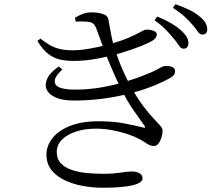

<svg xmlns="http://www.w3.org/2000/svg" viewBox="-20 -846 1040 918"><path d="M856.8 -613.1Q845.4 -613.4 835.7 -628.1Q826 -642.8 810.2 -662.2Q794.8 -680.8 773.4 -703.4Q751.9 -725.9 719.1 -748.9L731.8 -767Q771.1 -750.7 799.4 -733.9Q827.7 -717.1 846.4 -699.7Q865.3 -682.7 873.2 -668.3Q881.1 -653.9 880.8 -639.1Q880.8 -626.9 874.4 -620Q867.9 -613.1 856.8 -613.1ZM471.3 51.7Q424.5 51.7 376.9 43.1Q329.3 34.6 289.8 15.9Q250.2 -2.7 226.1 -32.9Q202.1 -63 202.1 -106.9Q202.1 -147.6 229.7 -184.1Q257.4 -220.5 313.2 -243.3Q368.9 -266.2 453.3 -266.2Q521.4 -266.2 574.8 -255.9Q628.2 -245.7 662.7 -236.7Q673.3 -233.9 674 -236.4Q674.7 -238.9 670.1 -245.7Q654.9 -268.4 620.6 -316.1Q586.3 -363.8 553.5 -432.3Q534.5 -471.2 515.1 -515.9Q495.8 -560.7 477.3 -609.4Q458.8 -658.1 441.4 -707.3Q435.5 -724.5 425.9 -732.8Q416.2 -741.2 393.2 -742.6Q380.2 -743.5 367.6 -743.5Q355 -743.6 342.1 -742.4L338.3 -761.1Q359.7 -774 378.6 -780.5Q397.4 -786.9 419.7 -786.9Q446.8 -786.9 471.1 -779.3Q495.4 -771.8 498.6 -751.4Q502.2 -732.5 505.8 -710.1Q509.5 -687.7 514.8 -664.2Q520.1 -640.7 526.9 -618Q535.4 -592.6 545.4 -564.5Q555.4 -536.5 569 -506Q582.6 -475.4 600 -442Q633.3 -381.2 661.8 -343Q690.3 -304.8 711.9 -282.1Q733.6 -259.4 745.5 -245.9Q757.4 -232.3 757.4 -221.8Q757.4 -207 752.1 -189.4Q746.9 -171.9 737.6 -159.8Q728.3 -147.8 715.6 -147.8Q703.9 -147.8 693.4 -153Q682.8 -158.3 669.8 -167.4Q656.7 -176.4 636.1 -186.2Q617.5 -195.6 586.8 -205.8Q556 -216 517.5 -223.4Q478.9 -230.8 437.5 -230.8Q384.6 -230.8 342.5 -216.7Q300.4 -202.6 275.9 -178Q251.4 -153.3 251.4 -120Q251.4 -85.1 272.1 -64.1Q292.8 -43.1 326.5 -32.4Q360.2 -21.7 398.8 -18.4Q437.5 -15.1 473.4 -15.1Q501.7 -15.1 521.2 -16.7Q540.8 -18.3 555.4 -20.5Q570 -22.7 583.1 -24.3Q596.2 -25.9 611 -25.9Q633.7 -25.9 647.7 -17.1Q661.7 -8.2 661.7 6.3Q661.7 17.4 649.9 25.7Q638.1 34 614.6 39.7Q591.1 45.5 555.2 48.6Q519.4 51.7 471.3 51.7ZM331.9 -365.3Q279.3 -365.3 246.4 -379.8Q213.6 -394.2 203.2 -418.2Q192.7 -442.2 206.4 -471.1Q220.1 -500.1 261.2 -528.4L278 -513.3Q231.6 -471.7 244.3 -444.6Q257.1 -417.6 339.9 -417.6Q403.9 -417.6 465.1 -428.3Q526.2 -439 581.3 -455.8Q636.3 -472.5 679.1 -490.3Q711.5 -503.2 727.8 -512Q744.1 -520.9 753.2 -525.7Q762.3 -530.5 770 -530.5Q782.8 -531.1 793.3 -528.9Q803.9 -526.7 810.5 -521Q817.2 -515.3 817.2 -505.3Q817.2 -497.1 812.6 -489.5Q808.1 -481.9 794.4 -473.6Q765.5 -457 719.5 -437.9Q673.5 -418.9 613.2 -402.4Q552.9 -385.9 481.9 -375.6Q410.9 -365.3 331.9 -365.3ZM335.3 -554.7Q300.8 -554.7 270.7 -560.5Q240.5 -566.3 212.8 -586.6Q185 -606.9 158.9 -650.4L172.9 -661.4Q197.3 -642.8 218.5 -630.4Q239.8 -618 265.9 -611.8Q292.1 -605.5 331 -605.5Q353.5 -605.5 384.4 -609.7Q415.2 -614 447.9 -621.2Q480.7 -628.4 508.1 -636.1Q565.3 -652.2 599.8 -667.7Q634.4 -683.2 653.2 -693.9Q672 -704.6 680 -704.6Q691.3 -704.6 702.5 -702.2Q713.6 -699.9 721.6 -695Q729.6 -690 729.6 -679.8Q729.6 -672.6 724.5 -665.4Q719.4 -658.2 707.9 -650.9Q693.7 -641.6 654.3 -625.7Q614.9 -609.8 560.6 -593.5Q506.3 -577.3 447.2 -566Q388.1 -554.7 335.3 -554.7ZM947.9 -680.7Q935.1 -680.7 925.4 -695.3Q915.7 -709.8 899.3 -728.8Q882.6 -748.2 862.1 -766.9Q841.6 -785.7 806.7 -808.6L819.3 -825.9Q857.9 -812 886.8 -797.9Q915.7 -783.7 933 -768.5Q953.6 -751.6 962.3 -736.8Q970.9 -722.1 970.9 -706.5Q970.9 -694 964.9 -687.4Q958.8 -680.7 947.9 -680.7Z"/></svg>

Font: Noto Serif HK ExtraLight
Style: Regular
Weight: 200
Designer: Ryoko NISHIZUKA 西塚涼子 (kana & ideographs); Frank Grießhammer (Latin, Greek & Cyrillic); Wenlong ZHANG 张文龙 (bopomofo); San
Foundry: Adobe
Version: Version 2.002-H1;hotconv 1.1.0;makeotfexe 2.6.0